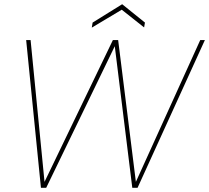

<svg xmlns="http://www.w3.org/2000/svg" viewBox="-20 -890 991 910"><path d="M174 0 104 -700H125L191 -28L515 -700H540L624 -28L929 -700H951L632 0H607L524 -671L199 0ZM415 -759 419 -783 559 -870 667 -783 663 -760 557 -844Z"/></svg>

Font: DM Sans 10pt Thin
Style: Italic
Weight: 250
Italic angle: -10°
Version: Version 4.004;gftools[0.9.30]